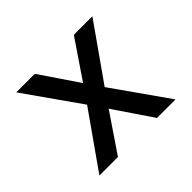

<svg xmlns="http://www.w3.org/2000/svg" viewBox="-124 -684 849 849"><g transform="rotate(-45 300.0 -260.0)"><path d="M62 0 245 -260 62 -520H178L300 -340L422 -520H538L355 -260L538 0H422L300 -180L178 0Z"/></g></svg>

Font: Iosevka Custom Medium Extended
Style: Regular
Weight: 500
Width: 7
Monospace: yes
Designer: Belleve Invis
Foundry: Belleve Invis
Version: Version 11.2.4; ttfautohint (v1.8.4)